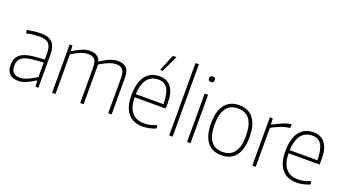

<svg xmlns="http://www.w3.org/2000/svg" viewBox="-60 -1407 3616 2015"><g transform="rotate(20 1748.0 -399.5)"><path d="M173 5Q108 5 75 -29Q42 -63 42 -128Q42 -203 89.5 -243Q137 -283 240 -292L360 -302V-370Q360 -446 329.5 -478Q299 -510 225 -510Q163 -510 81 -492L76 -529Q121 -537 158.5 -541.5Q196 -546 229 -546Q316 -546 357 -504.5Q398 -463 398 -375V0H366L360 -67H356Q308 -36 262.5 -15.5Q217 5 173 5ZM179 -32Q200 -32 222.5 -38.5Q245 -45 268.5 -55.5Q292 -66 315 -79Q338 -92 360 -106V-269L247 -259Q201 -255 169.5 -245.5Q138 -236 118.5 -220.5Q99 -205 90 -182.5Q81 -160 81 -130Q81 -32 179 -32Z M551 -540H582L586 -479H590Q650 -516 693 -533Q736 -550 776 -550Q871 -550 894 -476H898Q960 -516 1004.5 -533Q1049 -550 1089 -550Q1155 -550 1185.5 -516.5Q1216 -483 1216 -405V0H1178V-396Q1178 -459 1155 -485.5Q1132 -512 1084 -512Q1046 -512 1001.5 -494.5Q957 -477 903 -444V0H865V-396Q865 -459 842.5 -485.5Q820 -512 771 -512Q732 -512 686 -494Q640 -476 589 -443V0H551Z M1535 -616 1610 -798H1650L1562 -610ZM1563 9Q1456 9 1399 -60Q1342 -129 1342 -259Q1342 -401 1396.5 -475Q1451 -549 1556 -549Q1640 -549 1684.5 -489.5Q1729 -430 1729 -317Q1729 -294 1728.5 -279Q1728 -264 1726 -252H1381Q1383 -141 1430 -84.5Q1477 -28 1566 -28Q1600 -28 1633 -35Q1666 -42 1705 -59L1710 -23Q1677 -8 1637.5 0.5Q1598 9 1563 9ZM1555 -512Q1474 -512 1430 -454.5Q1386 -397 1381 -287H1691Q1689 -406 1657 -459Q1625 -512 1555 -512Z M1859 -808H1897V0H1859Z M2078 -676Q2047 -676 2047 -707Q2047 -738 2078 -738Q2110 -738 2110 -707Q2110 -676 2078 -676ZM2059 -540H2097V0H2059Z M2443 9Q2339 9 2283.5 -62.5Q2228 -134 2228 -270Q2228 -407 2283.5 -478.5Q2339 -550 2443 -550Q2548 -550 2603 -478.5Q2658 -407 2658 -270Q2658 -133 2603 -62Q2548 9 2443 9ZM2443 -28Q2618 -28 2618 -270Q2618 -513 2443 -513Q2268 -513 2268 -270Q2268 -28 2443 -28Z M2787 -540H2819L2823 -473H2827Q2878 -500 2923.5 -520Q2969 -540 3015 -549H3027V-507H3014Q2965 -499 2917.5 -480Q2870 -461 2825 -436V0H2787Z M3282 9Q3175 9 3118 -60Q3061 -129 3061 -259Q3061 -401 3115.5 -475Q3170 -549 3275 -549Q3359 -549 3403.5 -489.5Q3448 -430 3448 -317Q3448 -294 3447.5 -279Q3447 -264 3445 -252H3100Q3102 -141 3149 -84.5Q3196 -28 3285 -28Q3319 -28 3352 -35Q3385 -42 3424 -59L3429 -23Q3396 -8 3356.5 0.5Q3317 9 3282 9ZM3274 -512Q3193 -512 3149 -454.5Q3105 -397 3100 -287H3410Q3408 -406 3376 -459Q3344 -512 3274 -512Z"/></g></svg>

Font: Encode Sans Narrow
Style: Thin
Weight: 250
Designer: Pablo Impallari, Andres Torresi
Foundry: Pablo Impallari, Andres Torresi
Version: Version 1.000; ttfautohint (v1.00) -l 8 -r 50 -G 200 -x 14 -